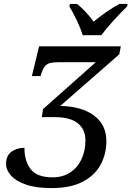

<svg xmlns="http://www.w3.org/2000/svg" viewBox="-20 -951 673 982"><path d="M243 11Q164 11 112.5 -7Q61 -25 36 -53.5Q11 -82 11 -113Q11 -154 38 -174.5Q65 -195 105 -195Q105 -126 137.5 -85Q170 -44 249 -44Q300 -44 337.5 -68Q375 -92 396 -135Q417 -178 417 -233Q417 -289 378 -320.5Q339 -352 259 -352H194L200 -393L470 -633H286Q256 -633 238 -629Q220 -625 209.5 -612Q199 -599 190 -571L187 -562H143L180 -714H598L590 -673L288 -409Q398 -407 461 -360Q524 -313 524 -229Q524 -164 495 -109.5Q466 -55 404 -22Q342 11 243 11ZM403 -771Q392 -807 372 -848.5Q352 -890 335 -918L338 -931H374Q397 -913 419.5 -888.5Q442 -864 459 -840Q487 -864 523 -889Q559 -914 591 -931H633L630 -918Q601 -890 563.5 -849Q526 -808 498 -771Z"/></svg>

Font: NotoSerif-Italic
Style: Regular
Weight: 400
Italic angle: -12°
Designer: Monotype Design Team
Foundry: Monotype Imaging Inc.
Version: Version 2.007; ttfautohint (v1.8) -l 8 -r 50 -G 200 -x 14 -D